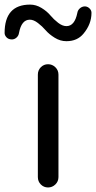

<svg xmlns="http://www.w3.org/2000/svg" viewBox="-73 -826 423 846"><path d="M93.8 -45.9V-497.1Q93.8 -516.6 106.9 -529.8Q120.1 -543 138.7 -543Q157.2 -543 170.9 -529.8Q184.6 -516.6 184.6 -497.1V-45.9Q184.6 -26.4 170.9 -13.2Q157.2 0 138.7 0Q120.1 0 106.9 -13.2Q93.8 -26.4 93.8 -45.9ZM219.7 -644.5Q192.4 -644.5 168 -659.7Q143.6 -674.8 128.4 -692.4Q113.3 -710 94.2 -724.6Q75.2 -739.3 58.6 -739.3Q21.5 -739.3 10.7 -680.7Q8.8 -668 -1 -659.7Q-10.7 -651.4 -23.4 -652.3Q-37.1 -653.3 -44.9 -662.1Q-52.7 -670.9 -52.7 -680.7Q-52.7 -805.7 59.6 -805.7Q85.9 -805.7 109.9 -791Q133.8 -776.4 148.9 -758.3Q164.1 -740.2 183.1 -725.6Q202.1 -710.9 219.7 -710.9Q255.9 -710.9 267.6 -768.6Q269.5 -781.2 279.3 -789.6Q289.1 -797.9 301.8 -797.9Q314.5 -796.9 323.2 -787.1Q330.1 -779.3 330.1 -769.5Q330.1 -719.7 294.9 -677.7Q267.6 -644.5 219.7 -644.5Z"/></svg>

Font: Gen Jyuu Gothic P Regular
Style: Regular
Weight: 400
Designer: [Source Han Sans]
Ryoko NISHIZUKA  (kana & ideographs); Paul D. Hunt (Latin, Greek & Cyrillic); Wenlong ZHANG  (bopomofo
Version: Version 1.002.20150607